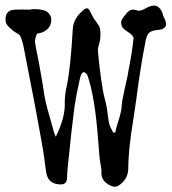

<svg xmlns="http://www.w3.org/2000/svg" viewBox="-20 -666 626 699"><path d="M397.9 13.7Q388.2 13.7 376 6.3Q349.1 -8.8 349.1 -36.1L349.6 -40Q349.6 -52.7 345.7 -70.3Q341.8 -90.8 337.9 -148.4Q326.2 -313 297.9 -393.1Q295.4 -397.5 289.1 -401.9Q287.1 -403.3 285.6 -403.3Q274.9 -403.3 269.5 -373Q258.3 -324.7 251 -275.9Q240.2 -193.8 227.5 -65.9Q224.6 -42.5 224.1 -19.5Q224.1 5.4 201.7 5.4Q156.7 5.4 148.9 -34.7Q144.5 -61 141.6 -87.4Q135.7 -131.3 109.4 -271L98.6 -327.1Q84 -405.3 68.4 -482.9L67.4 -487.3Q63.5 -511.7 54.2 -534.2Q49.3 -541.5 39.6 -546.4Q33.2 -549.8 27.8 -554.2Q24.9 -557.1 21 -560.1Q3.9 -573.7 1.5 -584Q0 -589.8 0 -595.2Q0 -621.6 21 -628.9Q29.8 -631.3 56.2 -631.3L86.9 -630.9Q97.2 -632.8 107.9 -632.8Q122.1 -632.8 136.7 -629.4Q161.1 -623.5 166.5 -599.1V-592.8Q166.5 -575.7 155.3 -562.5Q141.1 -547.4 116.2 -543.5Q114.3 -543 112.1 -536.9Q109.9 -530.8 108.4 -524.9Q106.9 -519 106.9 -516.1Q106.9 -509.8 122.1 -435.1Q135.3 -362.3 137.7 -344.7Q142.1 -303.2 160.6 -241.7Q169.9 -210 172.4 -199.2Q175.8 -183.6 183.1 -168Q215.8 -235.8 215.8 -283.2V-292Q215.8 -322.8 223.1 -353.5Q236.3 -412.6 245.1 -561.5Q247.6 -599.1 282.7 -628.4Q290 -635.7 296.9 -635.7Q303.7 -635.3 309.6 -621.1Q318.4 -602.1 329.8 -587.2Q341.3 -572.3 344.2 -562.5Q345.7 -550.3 345.7 -539.6Q345.7 -522 341.1 -507.3Q336.4 -492.7 336.4 -479.5L336.9 -476.6Q342.8 -407.2 354.5 -337.9Q357.4 -321.3 361.8 -304.7Q368.7 -280.3 372.1 -249.5Q374 -232.4 377.4 -215.3Q380.9 -203.6 387.2 -192.9Q390.1 -188 392.6 -182.6L399.9 -184.6Q401.4 -195.8 410.2 -223.1Q423.3 -263.7 423.3 -283.2Q423.8 -298.3 435.5 -349.4Q447.3 -400.4 447.3 -406.7Q459.5 -466.3 466.3 -526.4Q466.3 -537.1 443.4 -551.3Q426.8 -562 423.8 -570.6Q420.9 -579.1 420.9 -583Q420.9 -592.8 429.2 -603Q432.1 -606 434.6 -609.9Q448.7 -630.9 464.4 -630.9Q471.2 -630.9 479.5 -627.9Q482.4 -627 485.8 -627Q495.1 -627 511.5 -636.2Q527.8 -645.5 540 -645.5Q562.5 -645.5 572.8 -614.7Q572.8 -610.8 574.2 -607.9Q584.5 -589.4 584.5 -578.1Q584.5 -558.6 550.8 -556.6Q525.9 -554.2 518.3 -540.8Q510.7 -527.3 508.8 -509.8Q491.7 -424.8 476.6 -307.1Q471.2 -267.1 464.8 -227.5Q446.8 -118.2 446.8 -48.8Q444.8 -9.8 408.2 11.7Q403.3 13.7 397.9 13.7Z"/></svg>

Font: X Typewriter
Style: Regular
Weight: 400
Monospace: yes
Designer: GGBot
Version: 0.50